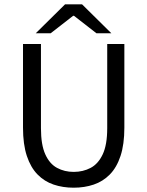

<svg xmlns="http://www.w3.org/2000/svg" viewBox="-20 -861 685 893"><path d="M322.6 12Q272.2 12 229.4 -2.5Q186.6 -16.9 154.7 -49.4Q122.7 -81.9 104.8 -135.8Q87 -189.6 87 -267.5V-656.3H170.5V-265Q170.5 -187.5 190.7 -143.1Q210.8 -98.6 245.5 -80.1Q280.1 -61.5 322.6 -61.5Q366.1 -61.5 401.4 -80.1Q436.7 -98.6 457.7 -143.1Q478.7 -187.5 478.7 -265V-656.3H558.4V-267.5Q558.4 -189.6 540.6 -135.8Q522.8 -81.9 490.7 -49.4Q458.6 -16.9 415.8 -2.5Q373 12 322.6 12ZM146.3 -706.3 282.7 -841H361.5L497.9 -706.3H428.5L324.1 -787.5H320.1L215.7 -706.3Z"/></svg>

Font: SourceSans3VF
Style: Regular
Weight: 200
Designer: Paul D. Hunt
Foundry: Adobe
Version: Version 3.052;hotconv 1.1.0;makeotfexe 2.6.0